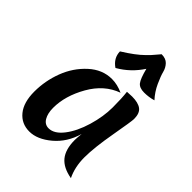

<svg xmlns="http://www.w3.org/2000/svg" viewBox="-256 -993 1146 1146"><g transform="rotate(45 317.5 -420.0)"><path d="M582 -648Q545 -637 505.5 -637Q466 -637 449 -658.5Q432 -680 415 -747Q363 -667 281 -620Q231 -654 230 -709Q312 -760 353 -801Q353 -801 376 -824Q382 -830 398 -849.5Q414 -869 418 -873Q454 -873 473 -853Q492 -833 499 -805Q506 -777 527 -731Q548 -685 582 -648ZM186 -189Q186 -142 203.5 -112.5Q221 -83 253 -83Q300 -83 342.5 -138Q385 -193 410.5 -279Q436 -365 436 -442.5Q436 -520 430 -568Q460 -570 472 -570Q523 -570 549 -551Q575 -532 575 -483Q575 -464 551 -328.5Q527 -193 527 -111.5Q527 -30 558 33Q483 20 448 -22.5Q413 -65 413 -145Q413 -159 417 -199Q390 -104 321 -46Q252 12 185.5 12Q119 12 78.5 -37.5Q38 -87 38 -178Q38 -269 70.5 -354.5Q103 -440 168 -499.5Q233 -559 313 -559Q359 -559 407 -537Q306 -501 246 -395.5Q186 -290 186 -189Z"/></g></svg>

Font: MeriendaOneRegular
Style: Regular
Weight: 400
Designer: Eduardo Rodriguez Tunni
Foundry: Eduardo Rodriguez Tunni
Version: Version 1.001